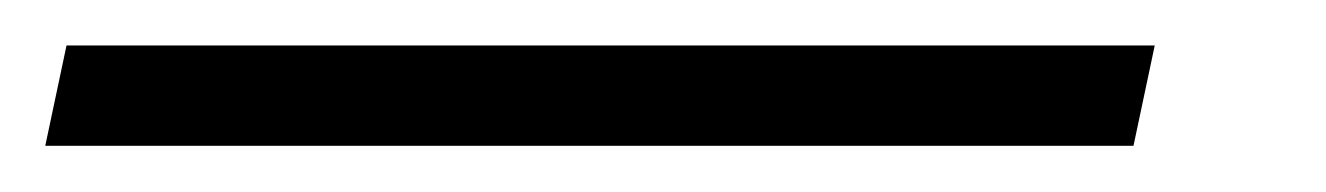

<svg xmlns="http://www.w3.org/2000/svg" viewBox="-74 90 580 84"><path d="M431.2 109.9 421.9 153.8H-54.2L-44.9 109.9Z"/></svg>

Font: Linear Smooth
Style: Italic
Weight: 400
Designer: Philipp H. Poll, Flanker
Foundry: Philipp H. Poll, reworked by Flanker
Version: Version 1.061 | FøM Fix